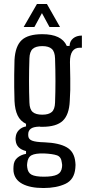

<svg xmlns="http://www.w3.org/2000/svg" viewBox="-20 -779 437 966"><path d="M199 167Q132 167 92.5 146Q53 125 48 83Q47 70 48 58Q49 31 66.5 15.5Q84 0 111 -5V-19Q63 -31 59 -71Q57 -80 59 -90Q61 -110 75 -124.5Q89 -139 111 -143V-156Q82 -170 68.5 -198.5Q55 -227 53 -271Q52 -311 51.5 -341Q51 -371 51.5 -402.5Q52 -434 53 -478Q57 -547 89 -577Q121 -607 193 -607Q290 -607 316 -548H330Q331 -572 348 -586Q365 -600 392 -600V-539H382Q332 -539 332 -467Q333 -418 333.5 -385Q334 -352 333.5 -326.5Q333 -301 331 -271Q328 -202 296 -171.5Q264 -141 193 -141Q189 -141 185 -141Q181 -141 178 -142Q147 -141 134.5 -131Q122 -121 122 -104V-98Q122 -79 141 -71.5Q160 -64 204 -63Q277 -60 315.5 -38Q354 -16 359 37Q360 43 360 50.5Q360 58 359 67Q354 125 309 146Q264 167 199 167ZM193 -202Q225 -202 240.5 -215.5Q256 -229 257 -263Q261 -368 257 -485Q256 -519 240.5 -533Q225 -547 193 -547Q160 -547 144.5 -533Q129 -519 128 -485Q124 -368 128 -263Q129 -229 144.5 -215.5Q160 -202 193 -202ZM201 110Q246 110 267.5 99.5Q289 89 292 62Q294 51 291 39Q288 10 266.5 2.5Q245 -5 201 -7Q158 -8 139 2Q120 12 117 41Q115 52 117 63Q120 90 139 100Q158 110 201 110ZM99 -643 166 -759H216L282 -643H229L191 -713L153 -643Z"/></svg>

Font: Big Shoulders Display Medium
Style: Regular
Weight: 500
Designer: Patric King
Foundry: XO Type Co
Version: Version 1.000; ttfautohint (v1.8.2)